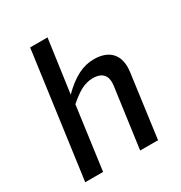

<svg xmlns="http://www.w3.org/2000/svg" viewBox="-178 -888 954 1014"><g transform="rotate(-30 299.0 -381.0)"><path d="M157 0 209 -383C266 -432 306 -456 357 -456C418 -456 441 -422 433 -365L383 0H492L544 -385C557 -480 512 -540 411 -540C346 -540 284 -510 213 -439L258 -762H152L48 0Z"/></g></svg>

Font: Cheyenne Sans Medium
Style: Italic
Weight: 500
Italic angle: -8.13011°
Designer: The Public Sans project authors (U.S. Web Design System), Libre Franklin designed by Pablo Impallari and Rodrigo Fuenzal
Foundry: The Cheyenne Sans Project Authors
Version: Version 2.007